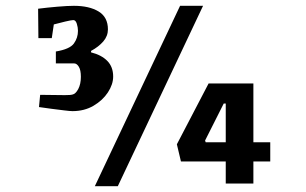

<svg xmlns="http://www.w3.org/2000/svg" viewBox="-20 -631 1052 660"><path d="M306 9 599 -611H678L385 9ZM234 -611Q287 -611 319 -591.5Q351 -572 351 -530Q351 -507 335 -488.5Q319 -470 293 -456V-451Q329 -442 349 -421.5Q369 -401 369 -368Q369 -341 351 -313.5Q333 -286 301.5 -267.5Q270 -249 229 -249Q221 -249 201 -251.5Q181 -254 157 -257Q133 -260 114 -263L118 -305Q135 -305 158.5 -304.5Q182 -304 202.5 -304Q223 -304 229 -306Q240 -308 249 -325Q258 -342 258 -367Q258 -390 251 -401.5Q244 -413 235 -413H172V-454Q220 -462 234 -481.5Q248 -501 248 -525Q248 -537 244 -549.5Q240 -562 232 -562Q226 -562 204.5 -557Q183 -552 165 -547L158 -500H112L111 -601Q142 -605 177.5 -608Q213 -611 234 -611ZM602 -76 588 -135 697 -344H851V-142H909V-76H851V0H756V-76ZM685 -148 687 -142H756V-275H749Z"/></svg>

Font: Grenze Gotisch SemiBold
Style: Regular
Weight: 600
Designer: Renata Polastri
Foundry: Omnibus-Type
Version: Version 1.001